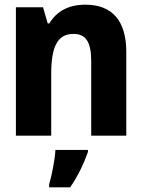

<svg xmlns="http://www.w3.org/2000/svg" viewBox="-20 -580 603 821"><path d="M48 0H199V-264C199 -377 224 -435 294 -435C346 -435 370 -402 370 -319V0H520V-358C520 -491 460 -560 345 -560C272 -560 222 -531 191 -480H184L164 -549H48ZM190 209V221H280C314 172 339 118 356 70V61H217C215 102 201 172 190 209Z"/></svg>

Font: Noto Sans Mono SemiCondensed ExtraBold
Style: Regular
Weight: 800
Width: 4
Designer: Monotype Design Team
Foundry: Monotype Imaging Inc.
Version: Version 2.014